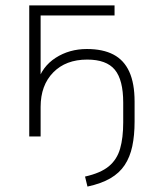

<svg xmlns="http://www.w3.org/2000/svg" viewBox="-20 -504 569 709"><path d="M303 185 294 148Q352 135 382 110Q412 85 423.5 45Q435 5 435 -52V-125Q435 -209 404 -246.5Q373 -284 302 -284Q223 -284 176.5 -236.5Q130 -189 130 -109V0H88V-484H403V-447H130V-199H118Q135 -258 185.5 -290.5Q236 -323 301 -323Q360 -323 399 -302.5Q438 -282 457.5 -239Q477 -196 477 -129V-55Q477 -4 468.5 36Q460 76 440.5 105.5Q421 135 387.5 154.5Q354 174 303 185Z"/></svg>

Font: Nunito Sans 12pt ExtraLight
Style: Regular
Weight: 200
Designer: Vernon Adams
Foundry: Vernon Adams
Version: Version 3.101;gftools[0.9.27]